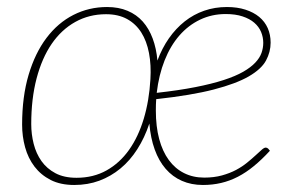

<svg xmlns="http://www.w3.org/2000/svg" viewBox="-20 -521 848 547"><path d="M198 -14.5Q246 -14.5 283.5 -35.5Q321 -56.5 347.5 -93.8Q374 -131 389.5 -182.5Q405 -234 408.5 -295Q411 -335.5 404.5 -369.8Q398 -404 382.5 -428.5Q367 -453 342 -466.8Q317 -480.5 282 -480.5Q234 -480.5 194.5 -458.5Q155 -436.5 127.2 -396Q99.5 -355.5 84.2 -297.5Q69 -239.5 69 -167.5Q69 -138.5 76 -111Q83 -83.5 98.2 -62Q113.5 -40.5 138 -27.5Q162.5 -14.5 198 -14.5ZM623 -481Q583.5 -481 550 -465Q516.5 -449 491 -419.8Q465.5 -390.5 449 -349Q432.5 -307.5 426.5 -256.5Q489.5 -263.5 536.5 -272.8Q583.5 -282 617.2 -293Q651 -304 672.8 -316.5Q694.5 -329 707.2 -342.5Q720 -356 725 -370.2Q730 -384.5 730 -399Q730 -415 723.8 -430Q717.5 -445 704.5 -456.2Q691.5 -467.5 671.2 -474.2Q651 -481 623 -481ZM749 -91.5Q725.5 -66 703.2 -47.8Q681 -29.5 657.8 -17.5Q634.5 -5.5 610 0.2Q585.5 6 558 6Q525 6 498.2 -5.8Q471.5 -17.5 452 -40Q432.5 -62.5 420.8 -95Q409 -127.5 405.5 -169Q392 -128.5 371.2 -96Q350.5 -63.5 323.2 -41Q296 -18.5 263 -6.2Q230 6 191.5 6Q152.5 6 124.5 -8.2Q96.5 -22.5 78.2 -46.5Q60 -70.5 51.5 -101.5Q43 -132.5 43 -166Q43 -245.5 61.5 -307.8Q80 -370 112.5 -413Q145 -456 189.2 -478.5Q233.5 -501 285 -501Q318 -501 343.5 -490.2Q369 -479.5 386.8 -459.5Q404.5 -439.5 415 -411.2Q425.5 -383 428.5 -348.5Q441.5 -383.5 461.2 -411.8Q481 -440 506.2 -460Q531.5 -480 561.8 -490.5Q592 -501 626.5 -501Q656 -501 679.2 -493.5Q702.5 -486 718.5 -472.8Q734.5 -459.5 742.8 -440.8Q751 -422 751 -399.5Q751 -373 737.8 -348.5Q724.5 -324 688.5 -303.2Q652.5 -282.5 589 -266Q525.5 -249.5 425 -238.5Q424.5 -230.5 424.2 -222.5Q424 -214.5 424 -206Q424 -160.5 433.5 -125Q443 -89.5 461 -65Q479 -40.5 504.5 -27.8Q530 -15 562 -15Q589.5 -15 612.2 -21.2Q635 -27.5 652.8 -37Q670.5 -46.5 684.2 -57.8Q698 -69 708.2 -78.5Q718.5 -88 725.5 -94.2Q732.5 -100.5 737 -100.5Q741 -100.5 744 -97.5Z"/></svg>

Font: Lato ExtraLight
Style: Italic
Weight: 275
Italic angle: -7°
Designer: Lukasz Dziedzic with Adam Twardoch and Botio Nikoltchev
Foundry: tyPoland Lukasz Dziedzic
Version: Version 2.015; 2015-08-06; http://www.latofonts.com/